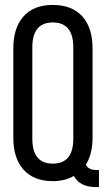

<svg xmlns="http://www.w3.org/2000/svg" viewBox="-20 -727 442 778"><path d="M315 -659Q355 -613 355 -531V-169Q355 -102 328 -60Q338 -38 371 -38H381V31H368Q304 31 279 -14Q243 7 194 7Q116 7 74 -41Q34 -87 34 -169V-531Q34 -613 74 -659Q115 -707 194 -707Q273 -707 315 -659ZM111 -535V-165Q111 -64 194 -64Q277 -64 277 -165V-535Q277 -636 194 -636Q111 -636 111 -535Z"/></svg>

Font: Adderley Regular
Style: Regular
Weight: 400
Designer: gorohovskiy
Version: Version 1.003 November 13, 2017